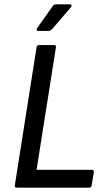

<svg xmlns="http://www.w3.org/2000/svg" viewBox="-20 -862 489 882"><path d="M57 0Q46 0 48 -10L148 -645Q150 -655 159 -655H228Q239 -655 237 -645L148 -82H402Q412 -82 411 -71L401 -10Q399 0 390 0ZM155 -720Q150 -720 148.5 -724Q147 -728 150 -732L221 -832Q227 -842 237 -842H301Q307 -842 308.5 -838.5Q310 -835 306 -829L221 -730Q217 -726 213 -723Q209 -720 204 -720Z"/></svg>

Font: Sofia Sans Semi Condensed Medium
Style: Italic
Weight: 500
Italic angle: -9°
Version: Version 4.100